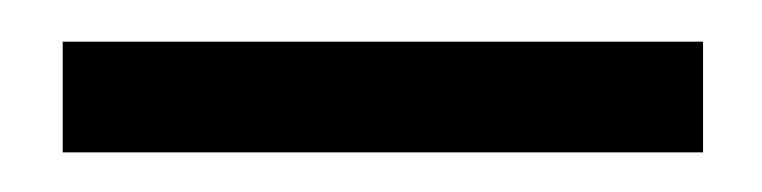

<svg xmlns="http://www.w3.org/2000/svg" viewBox="-20 -621 373 94"><path d="M10.7 -600.6H324.2V-546.4H10.7Z"/></svg>

Font: Dima Niloofar
Style: Regular
Weight: 400
Designer: R.Balvardi
Foundry: Dima Software Group
Version: Version 3.00;November 13, 2018;FontCreator 11.5.0.2427 64-bi